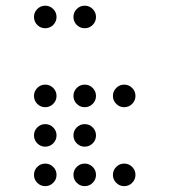

<svg xmlns="http://www.w3.org/2000/svg" viewBox="-20 -674 587 665"><path d="M175.8 -341.8Q175.8 -325.7 164.3 -314.2Q152.8 -302.7 136.7 -302.7Q120.6 -302.7 109.1 -314.2Q97.7 -325.7 97.7 -341.8Q97.7 -357.9 109.1 -369.4Q120.6 -380.9 136.7 -380.9Q152.8 -380.9 164.3 -369.4Q175.8 -357.9 175.8 -341.8ZM175.8 -205.1Q175.8 -189 164.3 -177.5Q152.8 -166 136.7 -166Q120.6 -166 109.1 -177.5Q97.7 -189 97.7 -205.1Q97.7 -221.2 109.1 -232.7Q120.6 -244.1 136.7 -244.1Q152.8 -244.1 164.3 -232.7Q175.8 -221.2 175.8 -205.1ZM175.8 -68.4Q175.8 -52.2 164.3 -40.8Q152.8 -29.3 136.7 -29.3Q120.6 -29.3 109.1 -40.8Q97.7 -52.2 97.7 -68.4Q97.7 -84.5 109.1 -95.9Q120.6 -107.4 136.7 -107.4Q152.8 -107.4 164.3 -95.9Q175.8 -84.5 175.8 -68.4ZM312.5 -68.4Q312.5 -52.2 301 -40.8Q289.6 -29.3 273.4 -29.3Q257.3 -29.3 245.8 -40.8Q234.4 -52.2 234.4 -68.4Q234.4 -84.5 245.8 -95.9Q257.3 -107.4 273.4 -107.4Q289.6 -107.4 301 -95.9Q312.5 -84.5 312.5 -68.4ZM449.2 -68.4Q449.2 -52.2 437.7 -40.8Q426.3 -29.3 410.2 -29.3Q394 -29.3 382.6 -40.8Q371.1 -52.2 371.1 -68.4Q371.1 -84.5 382.6 -95.9Q394 -107.4 410.2 -107.4Q426.3 -107.4 437.7 -95.9Q449.2 -84.5 449.2 -68.4ZM312.5 -205.1Q312.5 -189 301 -177.5Q289.6 -166 273.4 -166Q257.3 -166 245.8 -177.5Q234.4 -189 234.4 -205.1Q234.4 -221.2 245.8 -232.7Q257.3 -244.1 273.4 -244.1Q289.6 -244.1 301 -232.7Q312.5 -221.2 312.5 -205.1ZM312.5 -341.8Q312.5 -325.7 301 -314.2Q289.6 -302.7 273.4 -302.7Q257.3 -302.7 245.8 -314.2Q234.4 -325.7 234.4 -341.8Q234.4 -357.9 245.8 -369.4Q257.3 -380.9 273.4 -380.9Q289.6 -380.9 301 -369.4Q312.5 -357.9 312.5 -341.8ZM449.2 -341.8Q449.2 -325.7 437.7 -314.2Q426.3 -302.7 410.2 -302.7Q394 -302.7 382.6 -314.2Q371.1 -325.7 371.1 -341.8Q371.1 -357.9 382.6 -369.4Q394 -380.9 410.2 -380.9Q426.3 -380.9 437.7 -369.4Q449.2 -357.9 449.2 -341.8ZM175.8 -615.2Q175.8 -599.1 164.3 -587.6Q152.8 -576.2 136.7 -576.2Q120.6 -576.2 109.1 -587.6Q97.7 -599.1 97.7 -615.2Q97.7 -631.3 109.1 -642.8Q120.6 -654.3 136.7 -654.3Q152.8 -654.3 164.3 -642.8Q175.8 -631.3 175.8 -615.2ZM312.5 -615.2Q312.5 -599.1 301 -587.6Q289.6 -576.2 273.4 -576.2Q257.3 -576.2 245.8 -587.6Q234.4 -599.1 234.4 -615.2Q234.4 -631.3 245.8 -642.8Q257.3 -654.3 273.4 -654.3Q289.6 -654.3 301 -642.8Q312.5 -631.3 312.5 -615.2Z"/></svg>

Font: DatDot Light
Style: Regular
Weight: 300
Designer: GGBot
Version: 1.00